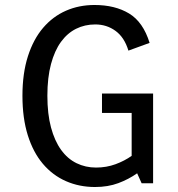

<svg xmlns="http://www.w3.org/2000/svg" viewBox="-20 -735 714 770"><path d="M594 -360V0H548L530 -40Q496 -16 454.5 -0.5Q413 15 361 15Q298 15 244.5 -8.5Q191 -32 152 -78Q113 -124 91.5 -192.5Q70 -261 70 -351Q70 -441 92 -509.5Q114 -578 153 -623.5Q192 -669 244.5 -692Q297 -715 359 -715Q441 -715 497.5 -681Q554 -647 580 -563L495 -532Q479 -585 443.5 -611Q408 -637 362 -637Q320 -637 285 -619.5Q250 -602 224.5 -567Q199 -532 184.5 -478Q170 -424 170 -351Q170 -278 184.5 -224Q199 -170 225 -134Q251 -98 287 -80.5Q323 -63 365 -63Q407 -63 443.5 -76.5Q480 -90 508 -110V-282H389V-360H508Z"/></svg>

Font: Orienta
Style: Regular
Weight: 400
Designer: Eduardo Rodriguez Tunni
Foundry: Eduardo Rodriguez Tunni
Version: Version 1.001